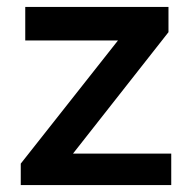

<svg xmlns="http://www.w3.org/2000/svg" viewBox="-20 -543 555 555"><path d="M40 -8V-70L321 -426H53V-523H467V-450L191 -99H475V-8Z"/></svg>

Font: Kanit Cyrillic
Style: Regular
Weight: 400
Designer: Katatrad Team, Sasha Pavljenko
Foundry: CadsonDemak, Pavljenko + Design
Version: Version 1.002;Fontself Maker 3.5.7